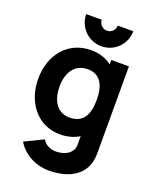

<svg xmlns="http://www.w3.org/2000/svg" viewBox="-180 -861 984 1218"><g transform="rotate(20 312.0 -252.0)"><path d="M345 -600C433 -600 504 -671 504 -759H399C399 -729 375 -705 345 -705C315 -705 291 -729 291 -759H186C186 -671 257 -600 345 -600ZM289 15C340 15 383 2.5 418 -19.5V35C420 95 363 126 302 126C264 126 229 109 212 77L86 138C127 208 209 255 301 255C420 255 520 209 546 110C552 87 554 64 554 37V-540H435V-510C398.5 -538.5 352 -555 296 -555C141 -555 40 -435 40 -270C40 -108 140 15 289 15ZM311 -106C223 -106 184 -179 184 -270C184 -360 225 -434 316 -434C401 -434 435 -368 435 -270C435 -172 402 -106 311 -106Z"/></g></svg>

Font: Manrope ExtraBold
Style: Regular
Weight: 800
Designer: Mikhail Sharanda
Foundry: Mikhail Sharanda
Version: Version 4.505